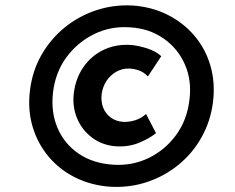

<svg xmlns="http://www.w3.org/2000/svg" viewBox="-20 -696 895 731"><path d="M574 -189Q549 -169 509.5 -152.5Q470 -136 421 -139Q369 -143 330.5 -172Q292 -201 273.5 -245.5Q255 -290 261 -341Q268 -398 297.5 -440.5Q327 -483 373 -505.5Q419 -528 476 -525Q505 -523 539.5 -512Q574 -501 594 -482L543 -405Q528 -421 510 -427.5Q492 -434 473 -435Q446 -436 423 -423Q400 -410 385.5 -388Q371 -366 367 -338Q364 -310 372.5 -287Q381 -264 401 -249Q421 -234 449 -232Q471 -231 494 -238Q517 -245 536 -262ZM400 15Q328 10 268 -19.5Q208 -49 166 -98.5Q124 -148 104.5 -212.5Q85 -277 94 -351Q103 -426 138 -487Q173 -548 226.5 -591.5Q280 -635 346.5 -657Q413 -679 485 -675Q557 -670 616.5 -640.5Q676 -611 718.5 -562Q761 -513 780.5 -448Q800 -383 791 -308Q782 -235 747.5 -173.5Q713 -112 659.5 -68.5Q606 -25 540 -3Q474 19 400 15ZM410 -69Q483 -64 546 -94.5Q609 -125 650.5 -182Q692 -239 701 -314Q711 -389 684 -450.5Q657 -512 602 -550Q547 -588 474 -592Q401 -597 338 -566Q275 -535 233 -478Q191 -421 182 -345Q173 -270 199 -209Q225 -148 279.5 -111Q334 -74 410 -69Z"/></svg>

Font: Josefin Sans Medium
Style: Italic
Weight: 500
Italic angle: -7°
Designer: Santiago Orozco
Foundry: Typemade
Version: Version 2.000